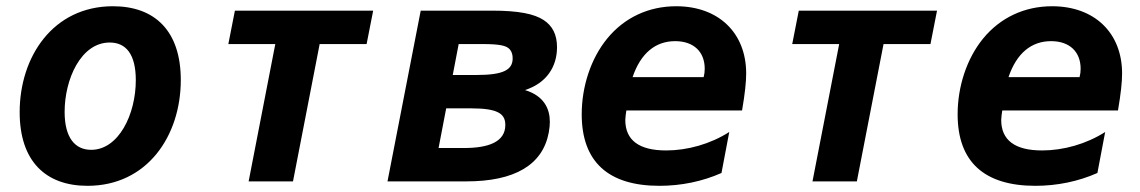

<svg xmlns="http://www.w3.org/2000/svg" viewBox="-20 -581 3652 615"><path d="M260.3 14.2C452.1 14.2 559.1 -146.5 559.1 -324.7C559.1 -481.9 476.1 -561 341.8 -561C149.9 -561 43 -399.4 43 -221.7C43 -64.9 126 14.2 260.3 14.2ZM272 -101.1C220.7 -101.1 187 -139.2 187 -222.7C187 -326.7 238.8 -444.8 331.5 -444.8C383.3 -444.8 415 -407.7 415 -324.2C415 -214.4 359.9 -101.1 272 -101.1Z M776.4 0H918.5L1003.9 -439.9H1154.3L1175.3 -546.9H732.4L711.4 -439.9H861.8Z M1221.2 0H1473.6C1627.9 0 1718.3 -52.2 1737.8 -156.7C1740.2 -169.9 1741.2 -181.6 1741.2 -190.9C1741.2 -232.4 1722.7 -273.9 1661.6 -292.5C1731 -314.9 1764.2 -367.7 1764.2 -429.7C1764.2 -471.2 1749 -498.5 1721.7 -516.6C1691.4 -536.6 1641.1 -546.9 1556.2 -546.9H1327.6ZM1430.2 -340.8 1449.2 -439.9H1525.4C1582.5 -439.9 1598.1 -434.1 1607.4 -427.7C1615.7 -421.9 1622.1 -411.1 1622.1 -394C1622.1 -357.4 1592.8 -340.8 1506.3 -340.8ZM1384.8 -106.9 1409.2 -233.9H1490.7C1529.8 -233.9 1558.1 -230 1575.2 -221.2C1590.3 -213.4 1598.6 -201.7 1598.6 -180.7C1598.6 -126 1543.9 -106.9 1466.3 -106.9Z M2092.3 14.2C2161.1 14.2 2229 0.5 2291 -26.9L2315.9 -158.2C2255.4 -119.6 2182.1 -99.1 2113.8 -99.1C2026.4 -99.1 1982.9 -132.3 1982.9 -196.8C1983.4 -206.5 1984.4 -215.8 1986.3 -227.1H2356.9C2366.2 -281.2 2370.1 -318.4 2370.1 -345.7C2370.1 -476.1 2281.2 -561 2146 -561C2057.1 -561 1980 -524.4 1925.3 -458C1872.1 -393.1 1843.3 -303.2 1843.3 -214.8C1843.3 -62.5 1928.7 14.2 2092.3 14.2ZM2006.3 -334C2032.2 -410.6 2079.6 -449.2 2142.6 -449.2C2202.1 -449.2 2237.3 -415 2237.3 -360.8C2237.3 -351.6 2236.3 -343.3 2233.9 -334Z M2582.5 0H2724.6L2810.1 -439.9H2960.4L2981.4 -546.9H2538.6L2517.6 -439.9H2668Z M3296.4 14.2C3365.2 14.2 3433.1 0.5 3495.1 -26.9L3520 -158.2C3459.5 -119.6 3386.2 -99.1 3317.9 -99.1C3230.5 -99.1 3187 -132.3 3187 -196.8C3187.5 -206.5 3188.5 -215.8 3190.4 -227.1H3561C3570.3 -281.2 3574.2 -318.4 3574.2 -345.7C3574.2 -476.1 3485.4 -561 3350.1 -561C3261.2 -561 3184.1 -524.4 3129.4 -458C3076.2 -393.1 3047.4 -303.2 3047.4 -214.8C3047.4 -62.5 3132.8 14.2 3296.4 14.2ZM3210.4 -334C3236.3 -410.6 3283.7 -449.2 3346.7 -449.2C3406.2 -449.2 3441.4 -415 3441.4 -360.8C3441.4 -351.6 3440.4 -343.3 3438 -334Z"/></svg>

Font: Hack
Style: Bold Oblique
Weight: 700
Italic angle: -12°
Monospace: yes
Designer: Christopher Simpkins
Foundry: Christopher Simpkins
Version: Version 2.010